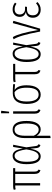

<svg xmlns="http://www.w3.org/2000/svg" viewBox="1337 -2133 999 3713"><g transform="rotate(-90 1836.5 -276.5)"><path d="M375 -482V-108Q375 -75 384 -58Q393 -41 414 -30L400 7Q362 -7 346 -32.5Q330 -58 330 -105V-482L152 -481V0H107V-481H95Q72 -481 60.5 -479.5Q49 -478 33 -472L21 -509Q38 -517 53.5 -519.5Q69 -522 97 -522H442V-482Z M821 -334 851 -522H894L844 -266L869 -83Q872 -60 880.5 -49Q889 -38 904 -33L888 6Q836 -7 830 -67L817 -188Q799 -86 763 -37.5Q727 11 670 11Q518 11 518 -262Q518 -389 560.5 -460.5Q603 -532 679 -532Q735 -532 768.5 -488Q802 -444 821 -334ZM565 -262Q565 -138 592.5 -83Q620 -28 672 -28Q718 -28 751 -81Q784 -134 804 -268Q790 -356 773.5 -405Q757 -454 735 -474Q713 -494 681 -494Q628 -494 596.5 -435.5Q565 -377 565 -262Z M1354 -264Q1354 -130 1310 -59.5Q1266 11 1191 11Q1114 11 1068 -66V195L1023 203V-301Q1023 -411 1064.5 -471.5Q1106 -532 1186 -532Q1269 -532 1311.5 -464Q1354 -396 1354 -264ZM1305 -264Q1305 -384 1275.5 -439.5Q1246 -495 1186 -495Q1068 -495 1068 -294V-123Q1112 -28 1186 -28Q1243 -28 1274 -86Q1305 -144 1305 -264Z M1540 -108Q1540 -75 1549 -58Q1558 -41 1579 -30L1565 7Q1527 -7 1511 -32.5Q1495 -58 1495 -105V-522H1540ZM1503 -756 1551 -753 1533 -600H1502Z M2065 -485 1955 -493Q2044 -433 2044 -263Q2044 -130 1996 -59.5Q1948 11 1863 11Q1778 11 1730.5 -59Q1683 -129 1683 -260Q1683 -389 1735 -459Q1787 -529 1891 -529Q1970 -529 2065 -522ZM1909 -495Q1813 -496 1771.5 -439Q1730 -382 1730 -260Q1730 -143 1764.5 -86Q1799 -29 1863 -29Q1997 -29 1997 -263Q1997 -435 1909 -495Z M2302 -481V-108Q2302 -75 2310.5 -58Q2319 -41 2340 -30L2327 7Q2289 -7 2273 -32.5Q2257 -58 2257 -105V-481H2176Q2153 -481 2141.5 -479.5Q2130 -478 2114 -472L2102 -509Q2119 -517 2135 -519.5Q2151 -522 2179 -522H2458V-482Z M2797 -334 2827 -522H2870L2820 -266L2845 -83Q2848 -60 2856.5 -49Q2865 -38 2880 -33L2864 6Q2812 -7 2806 -67L2793 -188Q2775 -86 2739 -37.5Q2703 11 2646 11Q2494 11 2494 -262Q2494 -389 2536.5 -460.5Q2579 -532 2655 -532Q2711 -532 2744.5 -488Q2778 -444 2797 -334ZM2541 -262Q2541 -138 2568.5 -83Q2596 -28 2648 -28Q2694 -28 2727 -81Q2760 -134 2780 -268Q2766 -356 2749.5 -405Q2733 -454 2711 -474Q2689 -494 2657 -494Q2604 -494 2572.5 -435.5Q2541 -377 2541 -262Z M3112 -39 3246 -528 3290 -518 3139 0H3083Q3042 -215 3007 -334.5Q2972 -454 2933 -513L2976 -528Q3049 -410 3112 -39Z M3642 -486 3621 -457Q3596 -475 3571 -484Q3546 -493 3514 -493Q3466 -493 3439.5 -466.5Q3413 -440 3413 -394Q3413 -349 3441 -320.5Q3469 -292 3516 -292H3565L3560 -254H3513Q3454 -254 3425.5 -226Q3397 -198 3397 -140Q3397 -87 3427 -58Q3457 -29 3509 -29Q3547 -29 3574 -41.5Q3601 -54 3629 -79L3654 -52Q3624 -22 3588.5 -5.5Q3553 11 3507 11Q3437 11 3393.5 -29.5Q3350 -70 3350 -140Q3350 -201 3380 -234.5Q3410 -268 3461 -276Q3367 -301 3367 -396Q3367 -459 3407 -495.5Q3447 -532 3511 -532Q3585 -532 3642 -486Z"/></g></svg>

Font: Fira Sans Extra Condensed ExtraLight
Style: Regular
Weight: 275
Width: 1
Designer: Carrois Corporate & Edenspiekermann AG
Foundry: Carrois Corporate GbR & Edenspiekermann AG
Version: Version 4.203